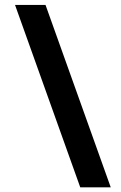

<svg xmlns="http://www.w3.org/2000/svg" viewBox="-20 -704 504 799"><path d="M42.5 -683.6 314 75.7H440.9L169.4 -683.6Z"/></svg>

Font: Saman Dere
Style: Regular
Weight: 400
Designer: Tuna Ça_lar Gümü_
Foundry: Tuna Ça_lar Gümü_
Version: Version 1.001;hotconv 1.0.109;makeotfexe 2.5.65596